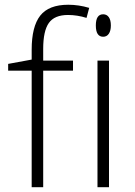

<svg xmlns="http://www.w3.org/2000/svg" viewBox="-20 -785 566 805"><path d="M286.1 -488.8H161.1V0H112.8V-488.8H14.2V-517.1L112.8 -535.2V-576.2Q112.8 -673.8 148.7 -719.5Q184.6 -765.1 266.1 -765.1Q310.1 -765.1 354 -752L342.8 -710Q303.7 -722.2 265.1 -722.2Q208.5 -722.2 184.8 -688.7Q161.1 -655.3 161.1 -580.1V-530.8H286.1ZM437 0H388.7V-530.8H437ZM381.8 -678.2Q381.8 -725.1 412.6 -725.1Q427.7 -725.1 436.3 -712.9Q444.8 -700.7 444.8 -678.2Q444.8 -656.2 436.3 -643.6Q427.7 -630.9 412.6 -630.9Q381.8 -630.9 381.8 -678.2Z"/></svg>

Font: JBL Sans
Style: Light
Weight: 300
Version: Version 1.10